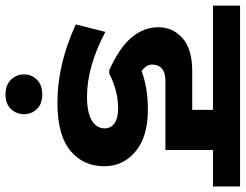

<svg xmlns="http://www.w3.org/2000/svg" viewBox="-132 -576 885 692"><g transform="rotate(90 311.0 -229.5)"><path d="M305.1 193.6Q271 193.6 251.8 173.9Q232.6 154.2 232.6 127.1Q232.6 100.1 251.5 80.6Q270.5 61.2 304.9 61.2Q339.2 61.2 357.7 80.6Q376.1 100.1 376.1 126.9Q376.1 153.7 357.7 173.7Q339.2 193.6 305.1 193.6ZM334.7 6.6Q196.7 6.6 52.6 -59.7L79.4 -166.3Q204.2 -100.1 312.9 -100.1Q370.6 -100.1 398.9 -117.5Q427.2 -135 427.2 -164.3Q427.2 -186 408.7 -199.2Q390.3 -212.3 355.9 -212.3Q291.7 -212.3 229.5 -180H218.4Q136.5 -216.4 99.6 -260.6Q62.7 -304.9 62.7 -357.2Q62.7 -409.5 102.1 -444.4Q141.6 -479.3 221.4 -479.3H360.5V-554.1H-15.2V-651.7H636.5V-554.1H505.1V-382.7H256.3Q226.5 -382.7 211.8 -370.1Q197.2 -357.4 197.2 -335.4Q197.2 -313.4 220.4 -296.8Q280.6 -319.5 359.5 -319.5Q457 -319.5 510.4 -275Q563.7 -230.5 563.7 -162.3Q563.7 -89 511.6 -43.5Q455.5 6.6 334.7 6.6Z"/></g></svg>

Font: Khula
Style: Bold
Weight: 700
Designer: Erin McLaughlin, Steve Matteson
Version: Version 1.000;PS 1.0;hotconv 1.0.72;makeotf.lib2.5.5900; ttf